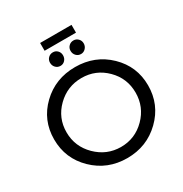

<svg xmlns="http://www.w3.org/2000/svg" viewBox="-216 -1131 1244 1303"><g transform="rotate(-30 406.0 -479.5)"><path d="M283 -966H529V-905H283ZM326 -868Q347 -868 361.5 -853Q376 -838 376 -816Q376 -793 361.5 -777.5Q347 -762 326 -762Q304 -762 289 -777.5Q274 -793 274 -816Q274 -838 289 -853Q304 -868 326 -868ZM487 -868Q508 -868 523 -853Q538 -838 538 -816Q538 -794 523 -778Q508 -762 487 -762Q465 -762 450 -777.5Q435 -793 435 -816Q435 -838 450 -853Q465 -868 487 -868ZM774 -351Q774 -201 667 -97Q560 7 406 7Q252 7 145 -97Q38 -201 38 -351Q38 -501 144.5 -603.5Q251 -706 406 -706Q561 -706 667.5 -603Q774 -500 774 -351ZM407 -620Q295 -620 215 -541.5Q135 -463 135 -351Q135 -239 215.5 -159.5Q296 -80 407 -80Q518 -80 597 -159.5Q676 -239 676 -351Q676 -463 597 -541.5Q518 -620 407 -620Z"/></g></svg>

Font: Montserrat arm
Style: Regular
Weight: 400
Designer: Julieta Ulanovsky
Foundry: Julieta Ulanovsky
Version: Version 6.000;PS 006.000;hotconv 1.0.88;makeotf.lib2.5.64775